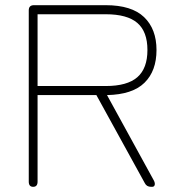

<svg xmlns="http://www.w3.org/2000/svg" viewBox="-20 -721 680 741"><path d="M108 0Q91 0 91 -20V-681Q91 -701 111 -701H388Q488 -701 536 -655Q584 -609 584 -528Q584 -447 537.5 -401.5Q491 -356 393 -354L574 -24Q579 -14 577 -7Q575 0 567 0H563Q546 0 539 -14L352 -354H125V-20Q125 0 108 0ZM125 -389H388Q471 -389 510 -423Q549 -457 549 -528Q549 -599 510 -632.5Q471 -666 388 -666H125Z"/></svg>

Font: Zen Maru Gothic Light
Style: Regular
Weight: 300
Designer: Yoshimichi Ohira
Foundry: Positype
Version: Version 1.001